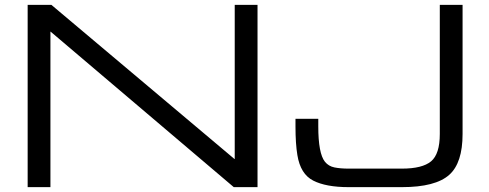

<svg xmlns="http://www.w3.org/2000/svg" viewBox="-20 -770 2011 790"><path d="M93.8 0V-750H191.4L944.8 -115.7H945.8V-750H1039.6V0H941.9L188.5 -639.6H187.5V0ZM1414.6 0Q1321.3 0 1268.8 -26.9Q1216.3 -53.7 1203.6 -131.8Q1195.8 -178.2 1195.8 -250V-281.2H1289.6V-250Q1289.6 -138.7 1316.9 -104.5Q1332 -85.9 1356.2 -81.1Q1380.4 -76.2 1414.6 -76.2H1633.3Q1717.8 -76.2 1753.7 -106.2Q1789.6 -136.2 1789.6 -218.8V-750H1883.3V-218.8Q1883.3 -99.6 1828.6 -50.8Q1772 0 1633.3 0Z"/></svg>

Font: Michroma
Style: Regular
Weight: 400
Designer: Vernon Adams
Foundry: Vernon Adams
Version: Version 1.100; ttfautohint (v1.8.4.7-5d5b);gftools[0.9.29]